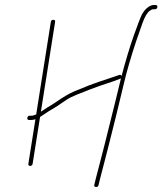

<svg xmlns="http://www.w3.org/2000/svg" viewBox="-20 -716 647 765"><path d="M606.9 -687.5C607.8 -693.2 605.2 -696 599.2 -696H592.2C584.9 -696 576.9 -692.7 568.2 -686C559.4 -679.3 551.8 -670 545.2 -658C539.3 -646 528.5 -617.8 512.7 -573.4C497 -528.9 480.9 -475.5 464.4 -413C462.5 -417.7 459 -419 454 -417L430.8 -409C415.3 -403.7 396.6 -397.4 374.7 -390.3C352.9 -383.2 319.9 -370.4 275.9 -352C256.8 -344 233.1 -330.1 204.7 -310.5C194.6 -303.5 186 -298 179.1 -294C172.1 -290 165.2 -285.7 158.5 -281C151.8 -276.3 146.6 -273 142.9 -271L199.6 -629C200.5 -634.3 198.1 -637 192.4 -637C186.7 -637 183.5 -634.3 182.6 -629L124.2 -260C121.4 -259.3 118.6 -258.3 115.7 -257C112.8 -255.7 109.7 -255 106.4 -255H98.4C93.1 -255 89.9 -252.2 89 -246.5C88.1 -240.8 90.4 -238 95.7 -238H103.7C109.7 -238 115.5 -239 121.2 -241L93.1 -64C92.2 -58 94.5 -55 100.2 -55C105.9 -55 109.2 -58 110.1 -64L139.6 -250C146.2 -254 153.9 -259 162.5 -265C171.1 -271 179 -276 186.3 -280C196.8 -285.8 216 -298.2 243.8 -317.5C253.9 -324.5 267.3 -331.3 284 -338L336.3 -358.8C354.4 -366.1 387.1 -377.4 434.2 -393L457.7 -402C459.7 -402 461.1 -402.7 462 -404C456.6 -380.1 435.2 -293.3 397.7 -143.5C388.6 -107.2 381.3 -78.8 375.8 -58.5C370.2 -38.2 365.5 -20 361.6 -4L355.8 20C354.3 25.3 356.3 28.3 361.9 29C367.5 29.7 371.1 27 372.7 21L378.5 -3C382.3 -19 387.8 -40 394.9 -66.1C401.9 -92.2 417.6 -154 441.8 -251.5C451 -288.5 461.5 -332.1 473.4 -382.3C485.2 -432.4 501.5 -488.8 522.4 -551.5C530 -574.5 538.4 -598.5 547.5 -623.6C556.6 -648.7 566.1 -665 576 -672.5C581.7 -676.8 586.2 -679 589.5 -679H596.5C602.5 -679 606 -681.8 606.9 -687.5Z"/></svg>

Font: Proton
Style: BkIt
Weight: 500
Version: Version 1.017